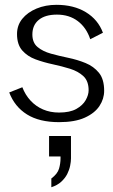

<svg xmlns="http://www.w3.org/2000/svg" viewBox="-20 -504 479 812"><path d="M218.7 -483.6Q291.8 -483.6 343.2 -452.4Q394.7 -421.1 415.3 -365.5L361.7 -338.1Q345.5 -387.1 309.2 -414.6Q272.9 -442.2 220.6 -442.2Q171 -442.2 143.9 -419.9Q116.9 -397.6 116.9 -358.3Q116.9 -323.3 139 -305Q161.1 -286.6 195.4 -277.1Q229.8 -267.5 268.6 -259.5Q307.4 -251.5 341.8 -237.4Q376.3 -223.3 398.4 -196.2Q420.5 -169.2 420.5 -120Q420.5 -85.9 400.6 -55.7Q380.6 -25.4 338.6 -6.4Q296.7 12.6 229.7 12.6Q146.3 12.6 94.2 -20Q42 -52.6 19 -113L74.5 -135Q87 -102.3 109.5 -78.2Q131.9 -54.1 162.3 -41Q192.7 -28 229.7 -28Q275.4 -28 302.7 -43.2Q330 -58.5 342.4 -80.5Q354.8 -102.6 354.8 -122.1Q354.8 -161.2 332.8 -181.8Q310.8 -202.3 276.5 -213.1Q242.1 -223.8 203.3 -232.1Q164.5 -240.4 130.3 -253Q96 -265.6 74 -290.7Q52 -315.7 52 -360.1Q52 -396.8 74.1 -424.3Q96.3 -451.8 134.4 -467.7Q172.5 -483.6 218.7 -483.6ZM197.1 287.9V250.9Q223.3 231.2 229.7 209.2Q236 187.3 236 164.9V157.8H187.5V71.1H280.2V165.8Q280.2 179.5 276.6 197Q273.1 214.6 264.3 232Q255.5 249.3 239.1 264.5Q222.7 279.6 197.1 287.9Z"/></svg>

Font: Panamera Thin
Style: Regular
Weight: 100
Designer: Bastien Sozeau
Foundry: NBR — Bastien Sozeau
Version: Version 3.003;gftools[0.9.33]